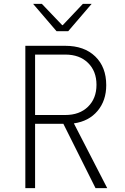

<svg xmlns="http://www.w3.org/2000/svg" viewBox="-20 -965 640 985"><path d="M110 0V-730H315Q412 -730 468.5 -675.5Q525 -621 525 -528Q525 -449 480.5 -396Q436 -343 359 -332L530 0H470L305 -330H160V0ZM315 -375Q388 -375 431.5 -417.5Q475 -460 475 -530Q475 -600 431.5 -642.5Q388 -685 315 -685H160V-375ZM330 -805H270L150 -945H195L299 -836H302L405 -945H450Z"/></svg>

Font: JetBrains Mono Extra Light
Style: Regular
Weight: 200
Monospace: yes
Designer: Philipp Nurullin, Konstantin Bulenkov
Foundry: JetBrains
Version: 2.002